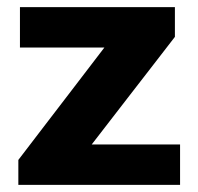

<svg xmlns="http://www.w3.org/2000/svg" viewBox="-20 -519 556 539"><path d="M31.5 0V-70Q68.5 -118.5 104 -164.8Q139.5 -211 172 -253.5L273 -385.5H36V-499H471V-415.5Q445 -382 408.8 -335Q372.5 -288 339.5 -245.5L237.5 -113.5H485.5V0Z"/></svg>

Font: Commissioner
Style: Bold
Weight: 700
Designer: Kostas Bartsokas
Foundry: Kostas Bartsokas
Version: Version 1.000; ttfautohint (v1.8.3)